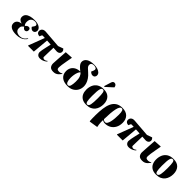

<svg xmlns="http://www.w3.org/2000/svg" viewBox="363 -2535 4482 4482"><g transform="rotate(45 2604.5 -294.0)"><path d="M272 14Q159 14 98 -24Q37 -62 38 -132Q38 -183 74 -217.5Q110 -252 179 -261L180 -263Q126 -277 99.5 -305Q73 -333 73 -378Q74 -434 109.5 -468.5Q145 -503 204.5 -519Q264 -535 336 -535Q445 -535 504.5 -496Q564 -457 561 -397Q558 -358 535.5 -339Q513 -320 486 -320Q465 -320 447.5 -330Q430 -340 418 -353Q406 -366 402 -377Q428 -414 439 -431.5Q450 -449 450 -468Q450 -491 425.5 -504Q401 -517 366 -517Q315 -517 276 -484Q237 -451 236 -375Q235 -344 244.5 -318Q254 -292 274 -275Q310 -325 357 -325Q375 -325 392 -312.5Q409 -300 408 -267Q408 -232 388.5 -215.5Q369 -199 347 -199Q326 -199 307 -214Q288 -229 275 -253Q252 -238 231 -214Q210 -190 210 -144Q209 -99 230 -71.5Q251 -44 285 -32Q319 -20 355 -20Q406 -20 447 -42Q488 -64 531 -124L542 -116Q522 -81 488 -51.5Q454 -22 401 -4Q348 14 272 14Z M1058 14Q1003 14 975.5 -17Q948 -48 948 -89Q948 -114 957 -163Q966 -212 980 -272.5Q994 -333 1008 -394Q977 -396 944.5 -398.5Q912 -401 881 -402L845 0H657L650 -7L802 -407Q786 -407 770 -408.5Q754 -410 739 -410Q719 -412 710.5 -401.5Q702 -391 695 -369L688 -347Q665 -345 642.5 -353Q620 -361 605 -379.5Q590 -398 590 -427Q590 -474 623 -502Q656 -530 714 -526L1154 -492L1280 -538Q1293 -528 1305.5 -509.5Q1318 -491 1318 -466Q1318 -427 1291.5 -404Q1265 -381 1227 -381Q1219 -381 1186 -383Q1153 -385 1106 -388Q1104 -290 1101 -209.5Q1098 -129 1098 -82Q1098 -62 1108.5 -53.5Q1119 -45 1132.5 -42.5Q1146 -40 1155 -40Q1163 -40 1182 -46.5Q1201 -53 1223 -73L1234 -59Q1223 -47 1196 -29.5Q1169 -12 1133 1Q1097 14 1058 14Z M1498 14Q1420 14 1388.5 -24.5Q1357 -63 1357 -124Q1357 -165 1365.5 -268Q1374 -371 1382 -517L1567 -529L1575 -522Q1562 -448 1548.5 -375Q1535 -302 1526.5 -243Q1518 -184 1518 -151Q1518 -133 1522.5 -118Q1527 -103 1543 -94Q1559 -85 1594 -85Q1617 -85 1638.5 -92Q1660 -99 1678 -110L1685 -101Q1658 -65 1632.5 -39.5Q1607 -14 1575 0Q1543 14 1498 14Z M1968 14Q1837 14 1767.5 -46.5Q1698 -107 1698 -212Q1698 -275 1725.5 -325Q1753 -375 1807.5 -405.5Q1862 -436 1942 -438Q1888 -480 1857.5 -511.5Q1827 -543 1814.5 -570Q1802 -597 1802 -623Q1802 -694 1867.5 -738Q1933 -782 2064 -782Q2117 -782 2167 -767.5Q2217 -753 2250 -723.5Q2283 -694 2283 -648Q2283 -621 2264 -597.5Q2245 -574 2206 -574Q2180 -574 2156 -589Q2132 -604 2121 -615Q2140 -658 2147 -677Q2154 -696 2154 -711Q2154 -742 2126 -754.5Q2098 -767 2063 -767Q2024 -767 2000.5 -749Q1977 -731 1977 -698Q1977 -676 1984 -659Q1991 -642 2013.5 -618.5Q2036 -595 2082 -556Q2148 -499 2183.5 -444Q2219 -389 2233 -341Q2247 -293 2247 -254Q2247 -179 2214 -118.5Q2181 -58 2118.5 -22Q2056 14 1968 14ZM1961 -7Q2002 -7 2017 -59Q2032 -111 2034 -195Q2037 -286 2016 -342.5Q1995 -399 1957 -429Q1933 -409 1916.5 -367Q1900 -325 1892 -274.5Q1884 -224 1884 -179Q1884 -100 1903.5 -53.5Q1923 -7 1961 -7Z M2584 14Q2501 14 2446 -18.5Q2391 -51 2364.5 -108Q2338 -165 2338 -239Q2338 -319 2367 -386.5Q2396 -454 2459.5 -494.5Q2523 -535 2624 -535Q2744 -535 2806 -467Q2868 -399 2868 -283Q2868 -226 2852.5 -173Q2837 -120 2803.5 -77.5Q2770 -35 2716 -10.5Q2662 14 2584 14ZM2596 -7Q2644 -7 2658 -77.5Q2672 -148 2672 -284Q2672 -410 2660.5 -463.5Q2649 -517 2613 -517Q2593 -517 2579 -505Q2565 -493 2556 -462Q2547 -431 2542.5 -375.5Q2538 -320 2538 -233Q2538 -109 2551 -58Q2564 -7 2596 -7ZM2594 -583 2576 -592 2628 -760Q2638 -792 2654 -805.5Q2670 -819 2691 -819Q2720 -819 2740 -800Q2760 -781 2765 -748V-739Z M2926 231 2917 223Q2914 189 2913 143.5Q2912 98 2912 29Q2913 -90 2926 -192.5Q2939 -295 2974 -372Q3009 -449 3073 -492Q3137 -535 3238 -535Q3361 -535 3424.5 -469Q3488 -403 3488 -294Q3488 -198 3450.5 -129Q3413 -60 3349 -23Q3285 14 3205 14Q3174 14 3154.5 6Q3135 -2 3119 -13H3118Q3116 15 3117.5 53.5Q3119 92 3124 130.5Q3129 169 3136 198ZM3182 -10Q3215 -10 3236 -41.5Q3257 -73 3269 -125Q3281 -177 3286 -239Q3291 -301 3291 -362Q3291 -446 3277 -481.5Q3263 -517 3232 -517Q3176 -517 3149 -394Q3122 -271 3118 -43Q3134 -24 3151 -17Q3168 -10 3182 -10Z M3992 14Q3937 14 3909.5 -17Q3882 -48 3882 -89Q3882 -114 3891 -163Q3900 -212 3914 -272.5Q3928 -333 3942 -394Q3911 -396 3878.5 -398.5Q3846 -401 3815 -402L3779 0H3591L3584 -7L3736 -407Q3720 -407 3704 -408.5Q3688 -410 3673 -410Q3653 -412 3644.5 -401.5Q3636 -391 3629 -369L3622 -347Q3599 -345 3576.5 -353Q3554 -361 3539 -379.5Q3524 -398 3524 -427Q3524 -474 3557 -502Q3590 -530 3648 -526L4088 -492L4214 -538Q4227 -528 4239.5 -509.5Q4252 -491 4252 -466Q4252 -427 4225.5 -404Q4199 -381 4161 -381Q4153 -381 4120 -383Q4087 -385 4040 -388Q4038 -290 4035 -209.5Q4032 -129 4032 -82Q4032 -62 4042.5 -53.5Q4053 -45 4066.5 -42.5Q4080 -40 4089 -40Q4097 -40 4116 -46.5Q4135 -53 4157 -73L4168 -59Q4157 -47 4130 -29.5Q4103 -12 4067 1Q4031 14 3992 14Z M4432 14Q4354 14 4322.5 -24.5Q4291 -63 4291 -124Q4291 -165 4299.5 -268Q4308 -371 4316 -517L4501 -529L4509 -522Q4496 -448 4482.5 -375Q4469 -302 4460.5 -243Q4452 -184 4452 -151Q4452 -133 4456.5 -118Q4461 -103 4477 -94Q4493 -85 4528 -85Q4551 -85 4572.5 -92Q4594 -99 4612 -110L4619 -101Q4592 -65 4566.5 -39.5Q4541 -14 4509 0Q4477 14 4432 14Z M4889 14Q4806 14 4751 -18.5Q4696 -51 4669.5 -108Q4643 -165 4643 -239Q4643 -319 4672 -386.5Q4701 -454 4764.5 -494.5Q4828 -535 4929 -535Q5049 -535 5111 -467Q5173 -399 5173 -283Q5173 -226 5157.5 -173Q5142 -120 5108.5 -77.5Q5075 -35 5021 -10.5Q4967 14 4889 14ZM4901 -7Q4949 -7 4963 -77.5Q4977 -148 4977 -284Q4977 -410 4965.5 -463.5Q4954 -517 4918 -517Q4898 -517 4884 -505Q4870 -493 4861 -462Q4852 -431 4847.5 -375.5Q4843 -320 4843 -233Q4843 -109 4856 -58Q4869 -7 4901 -7Z"/></g></svg>

Font: Literata 72pt ExtraBold
Style: Italic
Weight: 800
Italic angle: -2°
Designer: Latin by Veronika Burian and Jose Scaglione. Greek by Irene Vlachou. Cyrillic by Vera Evstafieva
Foundry: TypeTogether
Version: Version 3.002